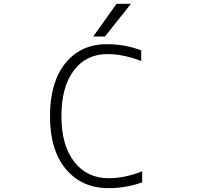

<svg xmlns="http://www.w3.org/2000/svg" viewBox="-20 -972 1040 1003"><path d="M588.9 -952.1H664.1L528.3 -781.2H466.8ZM722.7 -77.1V-19.5Q636.7 11.7 544.9 10.7Q408.2 10.7 324.7 -87.9Q241.2 -186.5 241.2 -365.2Q241.2 -542 321.3 -641.6Q401.4 -741.2 539.1 -741.2Q631.8 -741.2 717.8 -709V-653.3Q624 -689.5 542 -689.5Q429.7 -689.5 365.2 -603.5Q300.8 -517.6 300.8 -365.2Q300.8 -212.9 367.7 -127Q434.6 -41 547.9 -41Q631.8 -41 722.7 -77.1Z"/></svg>

Font: GenEi Gothic M Light
Style: Regular
Weight: 300
Designer: o_tamon (Modified); [Source Han Sans]
Ryoko NISHIZUKA  (kana & ideographs); Paul D. Hunt (Latin, Greek & Cyrillic); Wenl
Version: Version 1.1a;Original Version 1.004